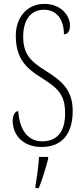

<svg xmlns="http://www.w3.org/2000/svg" viewBox="-20 -744 433 985"><path d="M194 10C296 10 353 -55 353 -175C353 -286 292 -332 214 -381C134 -431 99 -468 99 -557C99 -637 134 -694 206 -694C273 -694 308 -641 308 -568C326 -568 339 -581 339 -613C339 -664 293 -724 208 -724C117 -724 61 -653 61 -561C61 -445 114 -394 188 -348C277 -292 314 -260 314 -162C314 -68 273 -19 196 -19C115 -19 78 -91 74 -174C54 -174 45 -146 45 -124C45 -60 89 10 194 10ZM162 208V221H179C196 181 216 113 227 71V61H180C177 113 170 160 162 208Z"/></svg>

Font: Noto Serif Armenian ExtraCondensed ExtraLight
Style: Regular
Weight: 200
Width: 2
Designer: Monotype Design Team
Foundry: Monotype Imaging Inc.
Version: Version 2.008